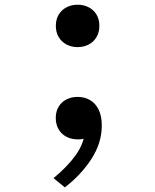

<svg xmlns="http://www.w3.org/2000/svg" viewBox="-20 -574 660 815"><path d="M216.7 -73.2Q216.7 -100.7 228.8 -121Q241 -141.3 262.2 -152Q283.3 -162.7 309.7 -162.7Q338.7 -162.7 361.8 -149.4Q385 -136.2 398.5 -109Q412 -81.8 412 -41.3Q412 33.2 367.8 101.1Q323.7 169 255.2 221.3L207.3 182.2Q267.5 132.2 301.2 84.8Q335 37.5 340.5 -13.2L359.2 6.8Q337 17.7 311.3 17.7Q283.7 17.7 262.2 6.7Q240.8 -4.3 228.8 -25.1Q216.7 -45.8 216.7 -73.2ZM217 -464.2Q217 -491.8 229.3 -512.2Q241.7 -532.5 262.8 -543.2Q283.8 -554 309.5 -554Q335.3 -554 356.3 -543.2Q377.3 -532.5 389.6 -512.2Q401.8 -491.8 401.8 -464.2Q401.8 -437 389.6 -416.4Q377.3 -395.8 356.3 -384.9Q335.3 -374 309.5 -374Q283.8 -374 262.8 -384.9Q241.7 -395.8 229.3 -416.3Q217 -436.8 217 -464.2Z"/></svg>

Font: Monaspace Neon Var
Style: Regular
Weight: 400
Designer: Riley Cran and the Lettermatic Team
Version: Version 1.000 (Monaspace Neon Var)